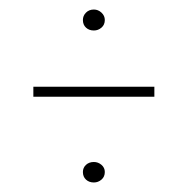

<svg xmlns="http://www.w3.org/2000/svg" viewBox="-20 -485 394 403"><path d="M50 -282V-303H304V-282ZM177 -102Q167 -102 160.5 -108Q154 -114 154 -124Q154 -133 160.5 -139Q167 -145 177 -145Q186 -145 193 -139Q200 -133 200 -124Q200 -114 193 -108Q186 -102 177 -102ZM177 -421Q167 -421 160.5 -427Q154 -433 154 -443Q154 -452 160.5 -458.5Q167 -465 177 -465Q186 -465 193 -458.5Q200 -452 200 -443Q200 -433 193 -427Q186 -421 177 -421Z"/></svg>

Font: Alumni Sans Thin Thin
Style: Regular
Weight: 250
Version: Version 1.018